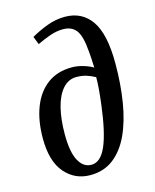

<svg xmlns="http://www.w3.org/2000/svg" viewBox="-117 -854 766 948"><g transform="rotate(-15 265.5 -380.0)"><path d="M131 -718Q169 -740 214 -757Q259 -774 306 -774Q393 -774 440.5 -706Q488 -638 488 -488Q488 -381 473 -289.5Q458 -198 426.5 -130Q395 -62 345.5 -24Q296 14 227 14Q148 14 97 -45.5Q46 -105 46 -221Q46 -312 72.5 -380.5Q99 -449 150 -486.5Q201 -524 275 -524Q303 -524 333 -515Q363 -506 382 -494Q381 -518 380 -539Q379 -560 377 -578Q371 -657 348.5 -687Q326 -717 281 -717Q249 -717 215.5 -705.5Q182 -694 147 -677ZM245 -34Q292 -34 321.5 -101.5Q351 -169 368 -307Q373 -346 376 -381.5Q379 -417 379 -446Q355 -459 333 -465.5Q311 -472 284 -472Q243 -472 214 -439Q185 -406 170.5 -348Q156 -290 156 -213Q156 -122 180 -78Q204 -34 245 -34Z"/></g></svg>

Font: Literata 36pt Medium
Style: Italic
Weight: 500
Italic angle: -2°
Designer: Latin by Veronika Burian and Jose Scaglione. Greek by Irene Vlachou. Cyrillic by Vera Evstafieva
Foundry: TypeTogether
Version: Version 3.002